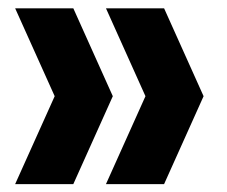

<svg xmlns="http://www.w3.org/2000/svg" viewBox="-20 -521 560 474"><path d="M17.4 -66.5 115 -283.5 17.4 -500.5H161L258.5 -283.5L161 -66.5ZM241.6 -66.5 339.1 -283.5 241.6 -500.5H385.1L482.6 -283.5L385.1 -66.5Z"/></svg>

Font: Encode Sans Condensed Thin
Style: Regular
Weight: 100
Width: 3
Designer: Multiple Designers
Foundry: Impallari Type
Version: Version 3.002